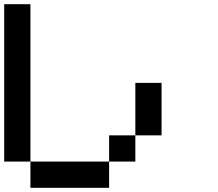

<svg xmlns="http://www.w3.org/2000/svg" viewBox="-20 -895 1040 915"><path d="M0 -125V-875H125V-125ZM125 -125H500V0H125ZM500 -125V-250H625V-125ZM625 -250V-500H750V-250Z"/></svg>

Font: Galmuri7 Regular
Style: Regular
Weight: 400
Designer: Lee Minseo (quiple)
Version: Version 2.399;hotconv 1.1.1;makeotfexe 2.6.0 DEVELOPMENT